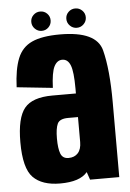

<svg xmlns="http://www.w3.org/2000/svg" viewBox="-52 -743 533 786"><g transform="rotate(-5 215.0 -350.0)"><path d="M286.5 0 275.5 -32Q245 5 163.5 5Q89.5 5 52.5 -32.5Q15.5 -70 15.5 -177.5Q15.5 -277 47.8 -316.8Q80 -356.5 163 -356.5H259.5V-377Q259.5 -446 249 -472.5Q238.5 -499 215.5 -499Q194.5 -499 182.2 -475Q170 -451 167.5 -387.5L20 -403Q23 -477 40.8 -521Q58.5 -565 99.8 -584Q141 -603 215.5 -603Q365 -603 385.8 -522.5Q406.5 -442 406.5 -308V0ZM259.5 -157V-259.5H219Q184 -259.5 175 -240Q166 -220.5 166 -179.5Q166 -138.5 174.2 -117.2Q182.5 -96 206.5 -96Q231.5 -96 245.5 -111.8Q259.5 -127.5 259.5 -157ZM287 -624Q270.5 -624 258.8 -635.8Q247 -647.5 247 -664Q247 -680.5 258.8 -692Q270.5 -703.5 287 -703.5Q303.5 -703.5 315.2 -692Q327 -680.5 327 -664Q327 -647.5 315.2 -635.8Q303.5 -624 287 -624ZM143 -624Q126.5 -624 114.8 -635.8Q103 -647.5 103 -664Q103 -680.5 114.8 -692Q126.5 -703.5 143 -703.5Q159.5 -703.5 171 -692Q182.5 -680.5 182.5 -664Q182.5 -647.5 171 -635.8Q159.5 -624 143 -624Z"/></g></svg>

Font: Anybody Condensed Regular
Style: Bold
Weight: 700
Width: 3
Designer: Tyler Finck
Foundry: Etcetera Type Company
Version: Version 1.010; ttfautohint (v1.8.3) -l 8 -r 50 -G 200 -x 14 